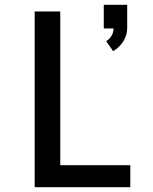

<svg xmlns="http://www.w3.org/2000/svg" viewBox="-20 -783 640 803"><path d="M453 -569 424 -611Q438 -619 446.5 -633.5Q455 -648 455 -664H414V-763H512V-664Q512 -650 507.5 -635.5Q503 -621 495 -609Q487 -597 476.5 -586.5Q466 -576 453 -569ZM125 0V-735H232V-92H525V0Z"/></svg>

Font: Iosevka SS04 Semibold Extended
Style: Regular
Weight: 600
Width: 7
Monospace: yes
Designer: Belleve Invis
Foundry: Belleve Invis
Version: Version 19.0.0; ttfautohint (v1.8.4)